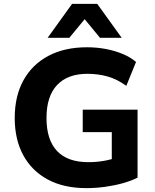

<svg xmlns="http://www.w3.org/2000/svg" viewBox="-20 -960 802 991"><path d="M426 11Q309 11 226.5 -33.5Q144 -78 100 -159Q56 -240 56 -351Q56 -464 101 -545.5Q146 -627 229.5 -671.5Q313 -716 429 -716Q480 -716 527 -707Q574 -698 614.5 -681Q655 -664 682 -640L632 -517Q585 -551 536 -565Q487 -579 431 -579Q329 -579 274.5 -521Q220 -463 220 -351Q220 -238 274.5 -180.5Q329 -123 436 -123Q477 -123 515 -129.5Q553 -136 589 -149L557 -85V-278H407V-394H690V-43Q656 -26 612.5 -14Q569 -2 521 4.5Q473 11 426 11ZM226 -765 352 -940H482L608 -765H496L417 -861L338 -765Z"/></svg>

Font: Nunito Sans 10pt ExtraBold
Style: Regular
Weight: 800
Designer: Vernon Adams
Foundry: Vernon Adams
Version: Version 3.101;gftools[0.9.27]